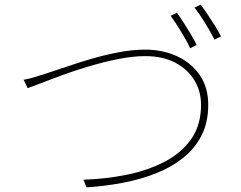

<svg xmlns="http://www.w3.org/2000/svg" viewBox="-20 -820 1040 828"><path d="M82 -476Q109 -481 129.5 -487.5Q150 -494 179 -503Q214 -514 264.5 -531.5Q315 -549 373 -566Q431 -583 491.5 -594.5Q552 -606 606 -606Q682 -606 743.5 -577.5Q805 -549 841.5 -496Q878 -443 878 -368Q878 -292 849 -235.5Q820 -179 769 -138.5Q718 -98 651.5 -72Q585 -46 508.5 -31.5Q432 -17 353 -12L340 -45Q435 -48 525 -66Q615 -84 688 -121.5Q761 -159 804 -219.5Q847 -280 847 -368Q847 -426 818.5 -473.5Q790 -521 736 -549.5Q682 -578 607 -578Q553 -578 490.5 -565.5Q428 -553 365.5 -534.5Q303 -516 248.5 -496Q194 -476 154.5 -460.5Q115 -445 99 -440ZM743 -765Q756 -747 771.5 -723Q787 -699 802 -674Q817 -649 828 -626L800 -612Q786 -643 761 -683.5Q736 -724 716 -752ZM845 -800Q859 -782 875.5 -757.5Q892 -733 907.5 -708Q923 -683 933 -663L905 -649Q888 -683 864.5 -721Q841 -759 819 -787Z"/></svg>

Font: Noto Sans KR Thin
Style: Regular
Weight: 100
Designer: Ryoko NISHIZUKA 西塚涼子 (kana, bopomofo & ideographs); Paul D. Hunt (Latin, Greek & Cyrillic); Sandoll Communications 산돌커뮤니
Foundry: Adobe
Version: Version 2.004-H2;hotconv 1.0.118;makeotfexe 2.5.65603